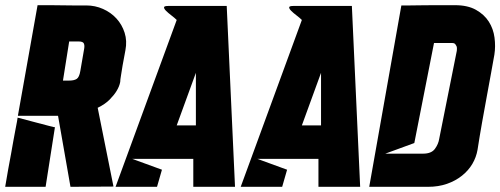

<svg xmlns="http://www.w3.org/2000/svg" viewBox="-20 -721 1931 741"><path d="M247 -410Q266 -410 276 -416.5Q286 -423 290 -447L305 -534Q307 -546 303.5 -553.5Q300 -561 283 -561H247L223 -410ZM49 -274 125 -701Q152 -701 173.5 -701Q195 -701 216.5 -700.5Q238 -700 261 -700Q284 -700 313 -700Q347 -700 377.5 -686.5Q408 -673 429.5 -649.5Q451 -626 461 -594.5Q471 -563 464 -527Q457 -491 453 -467.5Q449 -444 447 -430Q444 -413 444 -405Q441 -388 430 -370Q421 -355 403.5 -337Q386 -319 357 -305L418 -1L252 0L204 -274ZM48 -267Q48 -264 45.5 -251.5Q43 -239 39.5 -220Q36 -201 31.5 -177Q27 -153 23 -129Q12 -72 0 0H156L192 -230Q192 -229 169.5 -235Q147 -241 120 -248Q88 -256 48 -267Z M887 0H726V-108H490L605 -66L586 0H426L662 -644Q654 -652 641.5 -661.5Q629 -671 621 -679Q613 -687 613 -692.5Q613 -698 629 -698H855ZM736 -237V-440L662 -237Z M1370 0H1209V-108H973L1088 -66L1069 0H909L1145 -644Q1137 -652 1124.5 -661.5Q1112 -671 1104 -679Q1096 -687 1096 -692.5Q1096 -698 1112 -698H1338ZM1219 -237V-440L1145 -237Z M1405 0 1529 -700Q1546 -700 1562 -700Q1578 -700 1600.5 -700.5Q1623 -701 1655 -701Q1687 -701 1736 -701Q1785 -701 1817 -683Q1849 -665 1866.5 -637.5Q1884 -610 1888.5 -576Q1893 -542 1888 -510Q1883 -482 1875.5 -440.5Q1868 -399 1859 -350.5Q1850 -302 1840.5 -248.5Q1831 -195 1823 -143Q1818 -114 1803 -88.5Q1788 -63 1763 -43Q1738 -23 1705 -11.5Q1672 0 1632 0ZM1655 -555 1579 -169 1467 -128H1613Q1645 -128 1658.5 -146.5Q1672 -165 1675 -185L1743 -525Q1744 -533 1743 -540Q1741 -545 1737.5 -550Q1734 -555 1725 -555Z"/></svg>

Font: Relentless
Style: Condensed Bold Italic
Weight: 700
Width: 3
Italic angle: -7°
Designer: Sparks studio
Foundry: Sparks Studio
Version: Version 1.101